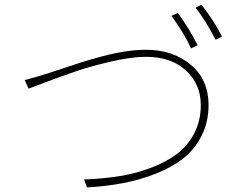

<svg xmlns="http://www.w3.org/2000/svg" viewBox="-20 -820 1040 824"><path d="M715.8 -752 743.2 -764.6Q793 -696.3 828.1 -626L799.8 -612.3Q772.5 -673.8 715.8 -752ZM819.3 -787.1 844.7 -799.8Q898.4 -731.4 932.6 -663.1L905.3 -649.4Q861.3 -734.4 819.3 -787.1ZM102.5 -439.5 85.9 -476.6Q98.6 -478.5 181.6 -503.9Q194.3 -507.8 245.1 -524.9Q295.9 -542 331.5 -553.2Q367.2 -564.5 418.5 -578.1Q469.7 -591.8 517.1 -599.1Q564.5 -606.4 605.5 -606.4Q721.7 -606.4 798.3 -542.5Q875 -478.5 875 -369.1Q875 -296.9 845.7 -238.3Q816.4 -179.7 767.6 -141.1Q718.8 -102.5 649.9 -75.2Q581.1 -47.9 508.8 -34.2Q436.5 -20.5 353.5 -15.6L340.8 -49.8Q419.9 -52.7 489.3 -63.5Q558.6 -74.2 624.5 -98.6Q690.4 -123 737.8 -158.2Q785.2 -193.4 813.5 -247.6Q841.8 -301.8 841.8 -369.1Q841.8 -458 778.3 -517.1Q714.8 -576.2 606.4 -576.2Q544.9 -576.2 458 -556.2Q371.1 -536.1 309.1 -515.1Q247.1 -494.1 176.3 -467.3Q105.5 -440.4 102.5 -439.5Z"/></svg>

Font: GenEi Gothic M ExtraLight
Style: Regular
Weight: 200
Designer: o_tamon (Modified); [Source Han Sans]
Ryoko NISHIZUKA  (kana & ideographs); Paul D. Hunt (Latin, Greek & Cyrillic); Wenl
Version: Version 1.1a;Original Version 1.004